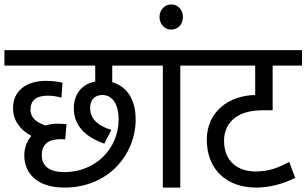

<svg xmlns="http://www.w3.org/2000/svg" viewBox="-20 -849 1387 869"><path d="M272 -70C208 -70 169 -94 169 -147C169 -195 199 -219 251 -219C258 -219 268 -219 275 -218L281 -287C273 -288 256 -289 243 -289C223 -289 204 -287 186 -281C147 -294 118 -315 118 -353C118 -394 144 -416 196 -416C221 -416 240 -412 258 -407L263 -474C246 -480 212 -483 188 -483C99 -483 39 -438 39 -360C39 -304 71 -261 122 -234C100 -209 90 -176 90 -146C90 -61 152 0 271 0C475 0 594 -154 594 -308C594 -403 551 -459 488 -477V-552H650V-622H0V-552H411V-480C348 -468 314 -421 314 -359C314 -287 358 -232 452 -199L484 -261C420 -280 388 -314 388 -360C388 -394 406 -419 443 -419C491 -419 517 -373 517 -310C517 -173 409 -70 272 -70Z M796 -552H889V-622H637V-552H717V0H796Z M702 -772C702 -740 725 -715 755 -715C786 -715 808 -740 808 -772C808 -804 786 -829 755 -829C725 -829 702 -804 702 -772Z M1347 -552V-622H875V-552H1135V-419C1019 -417 916 -346 916 -217C916 -77 1011 0 1139 0C1201 0 1262 -17 1316 -44L1289 -116C1237 -89 1198 -73 1136 -73C1061 -73 994 -114 994 -213C994 -260 1015 -295 1045 -317C1075 -339 1116 -350 1173 -350H1214V-552Z"/></svg>

Font: Noto Sans Devanagari UI SemiCondensed
Style: Regular
Weight: 400
Width: 4
Designer: Jelle Bosma - Monotype Design Team
Foundry: Monotype Imaging Inc.
Version: Version 2.004